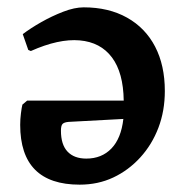

<svg xmlns="http://www.w3.org/2000/svg" viewBox="-20 -491 498 523"><path d="M208 -471Q276 -471 326 -443Q376 -415 402.5 -364Q429 -313 429 -243Q429 -189 411.5 -143Q394 -97 362 -62Q330 -27 288.5 -7.5Q247 12 197 12Q35 12 35 -151Q35 -166 37 -182Q39 -198 41 -206L54 -217H317Q316 -293 285 -334.5Q254 -376 197 -381Q140 -386 64 -352L57 -355L42 -398Q63 -414 92 -430.5Q121 -447 152 -459Q183 -471 208 -471ZM316 -167 167 -159Q155 -158 150.5 -153.5Q146 -149 146 -135Q146 -97 164 -78Q182 -59 215 -59Q257 -59 283.5 -86.5Q310 -114 316 -167Z"/></svg>

Font: Alegreya SemiBold
Style: Regular
Weight: 600
Designer: Juan Pablo del Peral
Foundry: Huerta Tipografica
Version: Version 2.009